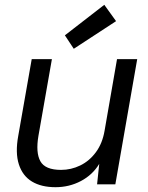

<svg xmlns="http://www.w3.org/2000/svg" viewBox="-20 -767 617 799"><path d="M211 12Q152 12 113 -11.5Q74 -35 58.5 -83Q43 -131 56 -202L112 -521H196L140 -202Q128 -132 148 -96Q168 -60 234 -60Q276 -60 314 -78.5Q352 -97 379 -133.5Q406 -170 415 -222L467 -521H551L460 0H384L393 -85Q365 -39 316.5 -13.5Q268 12 211 12ZM287 -564 250 -620 414 -747 463 -679Z"/></svg>

Font: DM Sans 10pt
Style: Italic
Weight: 400
Italic angle: -10°
Version: Version 4.004;gftools[0.9.30]